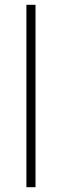

<svg xmlns="http://www.w3.org/2000/svg" viewBox="-20 -780 257 800"><path d="M128 0V-760H90V0Z"/></svg>

Font: Noto Sans Telugu ExtraLight
Style: Regular
Weight: 200
Designer: Jelle Bosma - Monotype Design Team
Foundry: Monotype Imaging Inc.
Version: Version 2.005